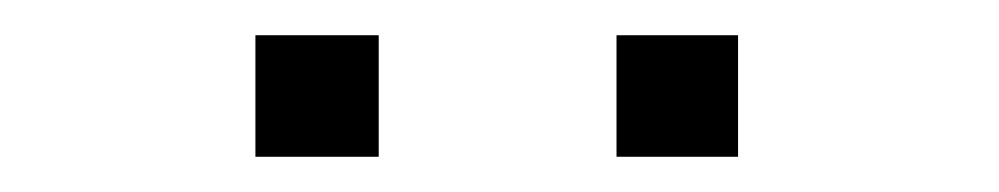

<svg xmlns="http://www.w3.org/2000/svg" viewBox="-20 -678 567 109"><path d="M330 -589V-658H399V-589ZM125 -589V-658H195V-589Z"/></svg>

Font: Coval
Style: ExtraLight
Weight: 250
Foundry: Context Ltd
Version: Version 001.000